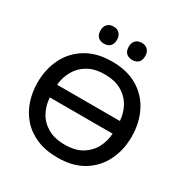

<svg xmlns="http://www.w3.org/2000/svg" viewBox="-209 -1102 1234 1281"><g transform="rotate(30 408.0 -461.5)"><path d="M411.5 11.5Q318.5 11.5 249.8 -17.8Q181 -47 135.5 -98.5Q90 -150 67.8 -216.2Q45.5 -282.5 45.5 -356.5Q45.5 -460.5 87.2 -544.2Q129 -628 210 -677.2Q291 -726.5 408 -726.5Q527 -726.5 607.8 -677Q688.5 -627.5 729.5 -543.5Q770.5 -459.5 770.5 -357Q770.5 -251.5 728.2 -168Q686 -84.5 605.8 -36.5Q525.5 11.5 411.5 11.5ZM409.5 -628Q332.5 -628 280.2 -598Q228 -568 199.8 -518.2Q171.5 -468.5 166 -408.5H650Q645 -471.5 616.2 -521Q587.5 -570.5 535.5 -599.2Q483.5 -628 409.5 -628ZM409.5 -87.5Q488.5 -87.5 540.5 -118.5Q592.5 -149.5 619.5 -200.5Q646.5 -251.5 650 -311H166Q170 -250.5 197.2 -199.8Q224.5 -149 277.2 -118.2Q330 -87.5 409.5 -87.5ZM516 -802Q487.5 -802 470.2 -818.5Q453 -835 453 -868Q453 -899 470.2 -916.2Q487.5 -933.5 517 -933.5Q546.5 -933.5 563.2 -915.5Q580 -897.5 580 -868Q580 -835 563 -818.5Q546 -802 516 -802ZM298.5 -802Q270 -802 252.8 -818.5Q235.5 -835 235.5 -868Q235.5 -899 252.8 -916.2Q270 -933.5 299.5 -933.5Q329 -933.5 345.8 -915.5Q362.5 -897.5 362.5 -868Q362.5 -835 345.5 -818.5Q328.5 -802 298.5 -802Z"/></g></svg>

Font: Heraclito Medium
Style: Regular
Weight: 500
Designer: Kostas Bartsokas (font) & Cristiano Sobral (main changes)
Foundry: Kostas Bartsokas (font) & Cristiano Sobral (main changes)
Version: Version 1.00;July 8, 2020;FontCreator 13.0.0.2655 64-bit